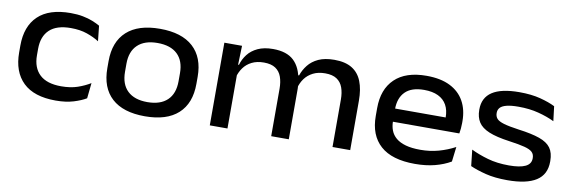

<svg xmlns="http://www.w3.org/2000/svg" viewBox="-43 -796 3293 1107"><g transform="rotate(10 1603.0 -242.0)"><path d="M301.5 13.5Q175 13.5 111 -48.2Q47 -110 47 -223.5V-263.5Q47 -376.5 111 -437.5Q175 -498.5 301 -498.5Q340.5 -498.5 372.8 -492.2Q405 -486 430.5 -475.8Q456 -465.5 474 -455L483.5 -365.5Q453 -385 412.2 -399.2Q371.5 -413.5 316.5 -413.5Q234 -413.5 192.5 -374.5Q151 -335.5 151 -262.5V-225Q151 -152 193 -112.5Q235 -73 318.5 -73Q373.5 -73 414.8 -87.2Q456 -101.5 488.5 -121.5L479 -31Q451 -14 406.2 -0.2Q361.5 13.5 301.5 13.5Z M824 13.5Q696.5 13.5 630 -47.2Q563.5 -108 563.5 -222.5V-263.5Q563.5 -377 630.2 -437.8Q697 -498.5 824 -498.5Q951.5 -498.5 1018.2 -437.8Q1085 -377 1085 -263.5V-222.5Q1085 -108 1018.2 -47.2Q951.5 13.5 824 13.5ZM824 -69.5Q900 -69.5 940.5 -108Q981 -146.5 981 -219.5V-266.5Q981 -338.5 940.8 -377Q900.5 -415.5 824 -415.5Q748.5 -415.5 708 -377Q667.5 -338.5 667.5 -266.5V-219.5Q667.5 -146.5 708 -108Q748.5 -69.5 824 -69.5Z M1921 0V-278Q1921 -317.5 1910.2 -347.5Q1899.5 -377.5 1874.5 -394.2Q1849.5 -411 1806.5 -411Q1765.5 -411 1735.8 -396Q1706 -381 1687.5 -355.8Q1669 -330.5 1661 -298.5L1647.5 -373H1659.5Q1670.5 -406 1692.8 -434.2Q1715 -462.5 1752.2 -479.8Q1789.5 -497 1845 -497Q1909 -497 1948.5 -472.8Q1988 -448.5 2006.2 -402Q2024.5 -355.5 2024.5 -289V0ZM1202.5 0V-484H1306L1302 -357L1306 -346.5V0ZM1562 0V-278Q1562 -317.5 1551.2 -347.5Q1540.5 -377.5 1515.5 -394.2Q1490.5 -411 1447.5 -411Q1406.5 -411 1376.8 -396Q1347 -381 1328.5 -355.2Q1310 -329.5 1302 -297.5L1288.5 -373H1307.5Q1317 -406.5 1338.8 -434.8Q1360.5 -463 1397 -480Q1433.5 -497 1486 -497Q1566 -497 1607.8 -457.8Q1649.5 -418.5 1660 -344Q1662.5 -334 1663.8 -320.8Q1665 -307.5 1665 -296V0Z M2405 13.5Q2270 13.5 2202.8 -46.8Q2135.5 -107 2135.5 -219.5V-265.5Q2135.5 -376 2199.2 -437.2Q2263 -498.5 2384.5 -498.5Q2467 -498.5 2522.2 -471Q2577.5 -443.5 2605.2 -393.5Q2633 -343.5 2633 -276V-265Q2633 -249.5 2631.5 -233.5Q2630 -217.5 2627.5 -204H2531.5Q2533 -223.5 2533.5 -243.2Q2534 -263 2534 -280Q2534 -323.5 2517.2 -353.8Q2500.5 -384 2467.2 -400Q2434 -416 2384.5 -416Q2311 -416 2274.5 -379.5Q2238 -343 2238 -277.5V-250.5L2238.5 -239V-208Q2238.5 -178 2248 -153.2Q2257.5 -128.5 2279 -110.2Q2300.5 -92 2335.8 -82Q2371 -72 2422 -72Q2478.5 -72 2528.8 -86Q2579 -100 2624 -124L2613.5 -37Q2573.5 -13.5 2521.5 0Q2469.5 13.5 2405 13.5ZM2186 -204V-281H2607V-204Z M2946 13.5Q2872.5 13.5 2818.2 -0.2Q2764 -14 2727.5 -30.5L2717 -125Q2761 -103.5 2816 -87.8Q2871 -72 2940.5 -72Q3005 -72 3037 -87.5Q3069 -103 3069 -135.5V-137.5Q3069 -159 3055.8 -172Q3042.5 -185 3010 -193.5Q2977.5 -202 2919.5 -210Q2842.5 -220.5 2798.5 -238.8Q2754.5 -257 2735.8 -286.2Q2717 -315.5 2717 -358V-360.5Q2717 -429.5 2769.5 -464Q2822 -498.5 2928 -498.5Q2998.5 -498.5 3051.2 -484.8Q3104 -471 3138.5 -453.5L3149 -367.5Q3108 -387.5 3055 -401.2Q3002 -415 2937.5 -415Q2893.5 -415 2867.5 -408.2Q2841.5 -401.5 2830.2 -389Q2819 -376.5 2819 -359V-357.5Q2819 -337.5 2830.5 -324.5Q2842 -311.5 2872.8 -302.5Q2903.5 -293.5 2961 -285.5Q3038 -275.5 3084.2 -259.2Q3130.5 -243 3151 -214.5Q3171.5 -186 3171.5 -138.5V-134.5Q3171.5 -59 3115 -22.8Q3058.5 13.5 2946 13.5Z"/></g></svg>

Font: Anek Gujarati SemiExpanded Medium
Style: Regular
Weight: 500
Width: 6
Designer: Mrunmayee Ghaisas (Gujarati), Yesha Goshar (Latin)
Foundry: Ek Type
Version: Version 1.003